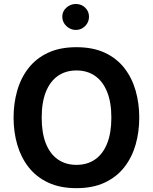

<svg xmlns="http://www.w3.org/2000/svg" viewBox="-20 -955 780 980"><path d="M370.2 -714.1Q286 -714.1 225.3 -685.8Q164.7 -657.4 125.7 -607.6Q86.6 -557.7 68 -492.7Q49.3 -427.7 49.3 -354.6Q49.3 -281.7 68.1 -216.6Q87 -151.5 126 -101.6Q165 -51.7 225.7 -23.2Q286.3 5.4 370.2 5.4Q454.2 5.4 514.8 -23.2Q575.5 -51.7 614.5 -101.6Q653.5 -151.5 672.2 -216.6Q690.8 -281.7 690.8 -354.6Q690.8 -427.7 672.2 -492.7Q653.5 -557.7 614.7 -607.6Q575.8 -657.4 515.2 -685.8Q454.5 -714.1 370.2 -714.1ZM370.2 -595.4Q424.8 -595.4 464.7 -568Q504.5 -540.5 526.4 -486.9Q548.4 -433.2 548.4 -354.6Q548.4 -276.4 526.8 -222.6Q505.2 -168.8 465.2 -141.1Q425.1 -113.5 370.2 -113.5Q315.5 -113.5 275.6 -141.1Q235.6 -168.8 214.2 -222.4Q192.8 -276 192.8 -354.6Q192.8 -433.2 214.5 -486.9Q236.3 -540.5 276.1 -568Q316 -595.4 370.2 -595.4ZM297.9 -869.5Q297.9 -842.1 318.7 -822.1Q339.4 -802.2 367.1 -802.2Q395 -802.2 414.7 -822.1Q434.3 -842.1 434.3 -869.5Q434.3 -897.2 414.7 -916Q395 -934.7 367.1 -934.7Q339.4 -934.7 318.7 -916Q297.9 -897.2 297.9 -869.5Z"/></svg>

Font: Estedad VF
Style: Regular
Weight: 100
Designer: Amin Abedi
Version: Version 7.3